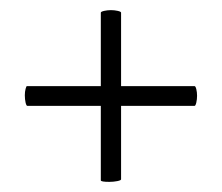

<svg xmlns="http://www.w3.org/2000/svg" viewBox="-20 -379 438 379"><path d="M369 -190Q369 -183 367.5 -176.5Q366 -170 364 -170H219V-25Q219 -23 211.5 -21.5Q204 -20 196 -20Q179 -20 179 -23V-170H34Q32 -170 30.5 -176.5Q29 -183 29 -191Q29 -198 30.5 -203.5Q32 -209 33 -209H179V-354Q179 -356 185.5 -357.5Q192 -359 199 -359Q206 -359 212.5 -357.5Q219 -356 219 -354V-209H364Q366 -209 367.5 -203Q369 -197 369 -190Z"/></svg>

Font: Cormorant Garamond
Style: Regular
Weight: 400
Designer: Christian Thalmann (Catharsis Fonts)
Version: Version 3.000